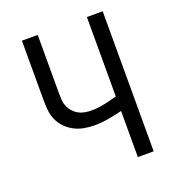

<svg xmlns="http://www.w3.org/2000/svg" viewBox="-133 -841 866 947"><g transform="rotate(-20 300.0 -367.5)"><path d="M429 0V-242Q393 -233 356 -226.5Q319 -220 282 -220Q255 -220 228 -225Q201 -230 177 -242.5Q153 -255 134 -274.5Q115 -294 104 -319Q93 -344 90.5 -371Q88 -398 88 -425V-735H171V-425Q171 -408 172.5 -390.5Q174 -373 181 -357.5Q188 -342 200 -329Q212 -316 227 -308Q242 -300 259.5 -297Q277 -294 294 -294Q328 -294 362 -301.5Q396 -309 429 -318V-735H512V0Z"/></g></svg>

Font: Nova Nerd Font
Style: Regular
Weight: 400
Designer: Belleve Invis
Foundry: Belleve Invis
Version: Version 24.1.4; ttfautohint (v1.8.4);Nerd Fonts 3.1.1